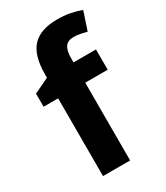

<svg xmlns="http://www.w3.org/2000/svg" viewBox="-191 -846 799 926"><g transform="rotate(-30 209.0 -382.5)"><path d="M376 -433H251V0H100V-433H19V-506L103 -546V-564Q103 -670 147.5 -717.5Q192 -765 285 -765Q324 -765 355.5 -759Q387 -753 418 -742L384 -640Q369 -644 350.5 -648Q332 -652 311 -652Q280 -652 265.5 -632Q251 -612 251 -569V-546H376Z"/></g></svg>

Font: Noto Sans Thai Looped
Style: Bold
Weight: 700
Designer: Sasikarn Vongin, Ben Mitchell
Foundry: The Fontpad Ltd
Version: Version 1.001; ttfautohint (v1.8.4.7-5d5b)